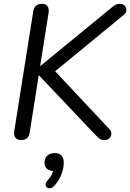

<svg xmlns="http://www.w3.org/2000/svg" viewBox="-20 -732 687 1013"><path d="M90.8 6.9Q70.9 6.9 61.2 -5.7Q51.5 -18.3 55.4 -41.6L155.3 -671.2Q158.7 -692.1 170.1 -702Q181.5 -711.9 201.3 -711.9Q221.2 -711.9 230.4 -699.3Q239.7 -686.7 236.3 -663.9L191.9 -384.5H193.9L569.5 -692.5Q581.8 -702.8 590.5 -707.4Q599.2 -711.9 611.9 -711.9Q628.4 -711.9 637.8 -702Q647.3 -692 646.8 -678.4Q646.3 -664.9 633.2 -653.7L247.5 -336.7L248.3 -380.3L557.3 -50.4Q568.5 -38.8 567.5 -25.4Q566.6 -12 556.9 -2.6Q547.2 6.9 530.2 6.9Q515.6 6.9 506.4 0.7Q497.1 -5.6 484.5 -19.2L186.1 -333.8H184.1L136.8 -33.3Q133.9 -13.5 122.8 -3.3Q111.7 6.9 90.8 6.9ZM263.1 251.4Q253.3 261.3 243.2 261.5Q233.1 261.7 226.7 256.1Q220.3 250.4 220.6 240.5Q220.9 230.6 230.7 220.3Q245.7 204.7 253 189.2Q260.3 173.7 262.9 156.1L266 170.7Q241.9 170.7 228.3 158.8Q214.7 146.9 214.7 126.6Q214.7 102.6 229.6 89Q244.6 75.5 268.6 75.5Q291.7 75.5 304 88.2Q316.3 100.8 316.3 125.7Q316.3 148.1 309.6 171.4Q302.9 194.8 291 215.4Q279 236 263.1 251.4Z"/></svg>

Font: Nunito ExtraLight
Style: Italic
Weight: 200
Italic angle: -9°
Designer: Vernon Adams
Foundry: Vernon Adams
Version: Version 3.602